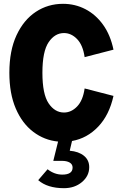

<svg xmlns="http://www.w3.org/2000/svg" viewBox="-20 -731 640 1005"><path d="M315 254Q228 254 180 212L229 155Q265 183 306 183Q360 183 360 146Q360 129 345 120Q330 111 304 111H259L284 10Q212 3 154 -41Q96 -85 62.5 -163Q29 -241 29 -350Q29 -466 66.5 -546.5Q104 -627 167.5 -669Q231 -711 310 -711Q373 -711 427 -683Q481 -655 519.5 -601.5Q558 -548 574 -471L423 -432Q414 -495 383.5 -526.5Q353 -558 315 -558Q267 -558 234.5 -510Q202 -462 202 -350Q202 -238 234.5 -190Q267 -142 315 -142Q353 -142 383.5 -173.5Q414 -205 423 -268L574 -229Q552 -129 494 -68Q436 -7 357 7L345 58Q392 62 419.5 84.5Q447 107 447 144Q447 190 409 222Q371 254 315 254Z"/></svg>

Font: Red Hat Mono
Style: Bold
Weight: 700
Monospace: yes
Designer: Pentagram, MCKL
Foundry: Pentagram, MCKL
Version: Version 1.023; ttfautohint (v1.8.3)